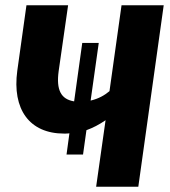

<svg xmlns="http://www.w3.org/2000/svg" viewBox="-20 -713 650 733"><path d="M444 -693 398 -365C379 -349 356 -336 326 -329L357 -549H294L263 -326C213 -334 194 -369 204 -442L240 -693H81L46 -443C26 -296 92 -203 225 -203C232 -203 239 -203 245 -204L234 -123H297L310 -216C335 -225 358 -237 383 -254L347 0H508L605 -693Z"/></svg>

Font: Fira Sans
Style: Bold Italic
Weight: 700
Italic angle: -8°
Designer: bBox Type GmbH & Carrois Corporate GbR & Edenspiekermann AG
Foundry: bBox Type GmbH & Carrois Corporate GbR & Edenspiekermann AG
Version: Version 4.301;PS 004.301;hotconv 1.0.88;makeotf.lib2.5.64775